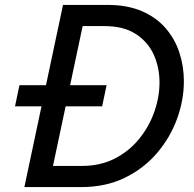

<svg xmlns="http://www.w3.org/2000/svg" viewBox="-20 -760 790 780"><path d="M395 -328H41L59 -414H413ZM310 0H130L148 -86H314Q388 -86 446.5 -116Q505 -146 545.5 -196Q586 -246 607 -306Q628 -366 628 -425Q628 -486 604.5 -538Q581 -590 531.5 -622Q482 -654 405 -654H269L287 -740H417Q497 -740 555.5 -715Q614 -690 652 -646.5Q690 -603 708.5 -547Q727 -491 727 -430Q727 -354 699.5 -278Q672 -202 618.5 -139Q565 -76 487.5 -38Q410 0 310 0ZM177 0H79L236 -740H334Z"/></svg>

Font: Be Vietnam Pro Variable Thin
Style: Italic
Weight: 100
Italic angle: -12°
Designer: Lam Bao, Tony Le, Vietanh Nguyen
Foundry: Yellow Type Foundry
Version: Version 1.002